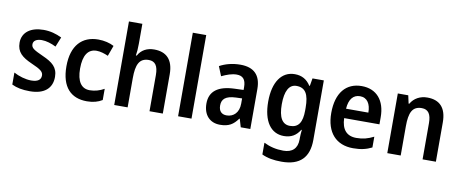

<svg xmlns="http://www.w3.org/2000/svg" viewBox="-80 -1120 4127 1720"><g transform="rotate(10 1983.5 -260.0)"><path d="M407 -155C407 -243 356 -282 268 -321C182 -360 157 -374 157 -409C157 -440 185 -460 234 -460C275 -460 322 -445 364 -424L400 -513C348 -538 296 -553 234 -553C118 -553 41 -498 41 -403C41 -317 91 -277 179 -238C267 -200 290 -181 290 -147C290 -109 262 -87 201 -87C150 -87 87 -106 42 -131V-22C87 0 138 10 206 10C336 10 407 -50 407 -155Z M725 10C782 10 827 -3 864 -26V-128C825 -106 781 -92 733 -92C657 -92 615 -151 615 -269C615 -389 656 -451 734 -451C769 -451 806 -439 840 -424L875 -520C838 -540 787 -553 732 -553C585 -553 491 -457 491 -268C491 -77 581 10 725 10Z M1095 -578V-760H973V0H1095V-266C1095 -388 1122 -451 1209 -451C1267 -451 1294 -412 1294 -329V0H1415V-357C1415 -490 1351 -552 1240 -552C1177 -552 1124 -526 1095 -471H1087C1092 -498 1095 -535 1095 -578Z M1676 0V-760H1554V0Z M2025 -552C1952 -552 1887 -534 1836 -506L1871 -420C1917 -442 1963 -459 2007 -459C2061 -459 2091 -431 2091 -359V-334L2009 -331C1860 -326 1784 -268 1784 -157C1784 -53 1843 10 1936 10C2016 10 2057 -17 2098 -74H2102L2124 0H2211V-364C2211 -489 2148 -552 2025 -552ZM2034 -255 2091 -257V-209C2091 -128 2043 -83 1980 -83C1936 -83 1908 -108 1908 -161C1908 -219 1942 -251 2034 -255Z M2519 -553C2400 -553 2326 -449 2326 -270C2326 -91 2398 10 2517 10C2585 10 2630 -19 2662 -72H2667C2664 -50 2662 -18 2662 1V16C2662 98 2616 140 2535 140C2468 140 2412 126 2357 99V206C2408 230 2464 240 2537 240C2706 240 2784 156 2784 -2V-543H2681L2669 -473H2664C2630 -526 2584 -553 2519 -553ZM2552 -452C2633 -452 2666 -397 2666 -273V-250C2666 -140 2633 -89 2555 -89C2485 -89 2450 -148 2450 -268C2450 -388 2485 -452 2552 -452Z M3128 -552C2987 -552 2900 -452 2900 -268C2900 -89 2993 10 3146 10C3218 10 3267 -2 3317 -27V-125C3264 -98 3218 -86 3159 -86C3071 -86 3025 -140 3022 -242H3343V-307C3343 -458 3264 -552 3128 -552ZM3129 -460C3195 -460 3227 -406 3227 -328H3024C3030 -416 3068 -460 3129 -460Z M3725 -553C3660 -553 3605 -524 3574 -470H3568L3552 -543H3457V0H3579V-266C3579 -390 3606 -451 3692 -451C3752 -451 3778 -410 3778 -329V0H3899V-357C3899 -491 3836 -553 3725 -553Z"/></g></svg>

Font: Noto Sans Thai Looped SemiCondensed SemiBold
Style: Regular
Weight: 600
Width: 4
Designer: Sasikarn Vongin, Ben Mitchell
Foundry: The Fontpad Ltd
Version: Version 1.001